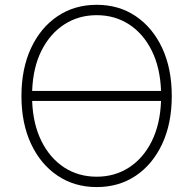

<svg xmlns="http://www.w3.org/2000/svg" viewBox="-20 -757 792 787"><path d="M376.5 9.8Q285.6 9.8 216.1 -36.9Q146.5 -83.5 107.2 -167.5Q67.9 -251.5 67.9 -363.3Q67.9 -475.6 107.2 -559.8Q146.5 -644 216.1 -690.7Q285.6 -737.3 376.5 -737.3Q467.3 -737.3 536.4 -690.7Q605.5 -644 644.8 -560.1Q684.1 -476.1 684.1 -363.3Q684.1 -251 644.8 -167Q605.5 -83 536.4 -36.6Q467.3 9.8 376.5 9.8ZM111.8 -384.3H640.1Q636.7 -479.5 602.1 -549.3Q567.4 -619.1 509 -657Q450.7 -694.8 376.5 -694.8Q302.2 -694.8 243.7 -657Q185.1 -619.1 150.1 -549.6Q115.2 -480 111.8 -384.3ZM376.5 -32.7Q450.7 -32.7 509 -70.6Q567.4 -108.4 602.1 -178.2Q636.7 -248 640.1 -343.3H111.8Q115.2 -248.5 149.9 -178.7Q184.6 -108.9 242.9 -70.8Q301.3 -32.7 376.5 -32.7Z"/></svg>

Font: Inter Extra Light
Style: Regular
Weight: 200
Designer: Rasmus Andersson
Foundry: rsms
Version: Version 4.000;git-3c8e0fc